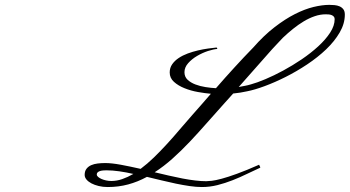

<svg xmlns="http://www.w3.org/2000/svg" viewBox="-20 -753 1410 774"><path d="M1001 -561.5Q1043.9 -610.4 1086.7 -643.3Q1129.4 -676.3 1168.9 -696.3Q1208.5 -716.3 1243.9 -724.9Q1279.3 -733.4 1307.6 -733.4Q1317.4 -733.4 1328.4 -732.4Q1339.4 -731.4 1348.6 -727.5Q1357.9 -723.6 1364 -715.8Q1370.1 -708 1370.1 -694.3Q1370.1 -657.7 1349.4 -622.1Q1328.6 -586.4 1294.9 -554.2Q1261.2 -522 1218.3 -493.4Q1175.3 -464.8 1131.6 -442.9Q1087.9 -420.9 1046.9 -405.8Q1005.9 -390.6 975.6 -384.8Q949.2 -378.9 919.9 -376Q910.2 -364.7 901.6 -355.5Q893.1 -346.2 885.7 -337.9Q849.1 -297.4 814.2 -257.6Q779.3 -217.8 744.9 -181.4Q710.4 -145 675.5 -113.8Q640.6 -82.5 603.5 -58.6Q631.8 -51.8 660.4 -45.2Q689 -38.6 715.8 -33.4Q742.7 -28.3 767.1 -25.4Q791.5 -22.5 811.5 -22.5Q819.3 -22.5 834 -24.2Q848.6 -25.9 873.5 -32.5Q898.4 -39.1 935.3 -52.5Q972.2 -65.9 1024.4 -88.9Q1025.4 -85.9 1026.9 -84Q1027.8 -82 1028.6 -80.1Q1029.3 -78.1 1029.3 -77.1Q1003.4 -65.4 975.3 -51.8Q947.3 -38.1 917.5 -26.4Q887.7 -14.6 856.7 -6.8Q825.7 1 793.9 1Q771 1 744.4 -2.9Q717.8 -6.8 689.2 -12.7Q660.6 -18.6 631.1 -25.9Q601.6 -33.2 572.3 -40Q535.6 -20 496.6 -9.5Q457.5 1 414.1 1Q394.5 1 377.7 -3.2Q360.8 -7.3 348.4 -13.9Q335.9 -20.5 328.6 -29.3Q321.3 -38.1 321.3 -47.9Q321.3 -63 328.6 -72.5Q335.9 -82 347.7 -87.2Q359.4 -92.3 374.3 -94Q389.2 -95.7 404.3 -95.7Q430.2 -95.7 467 -88.9Q503.9 -82 546.9 -72.3Q573.7 -92.3 600.6 -118.4Q627.4 -144.5 653.8 -173.3Q680.2 -202.1 705.3 -231.9Q730.5 -261.7 754.9 -289.1Q770.5 -306.2 789.3 -328.1Q808.1 -350.1 830.1 -375Q806.6 -377 777.8 -382.1Q749 -387.2 723.6 -397.5Q698.2 -407.7 681.2 -423.1Q664.1 -438.5 664.1 -460.9Q664.1 -479.5 674.1 -493.9Q684.1 -508.3 700.2 -519Q716.3 -529.8 736.8 -537.4Q757.3 -544.9 778.3 -549.8Q799.3 -554.7 819.1 -557.4Q838.9 -560.1 853.5 -561.5L856.4 -555.7Q840.8 -554.7 818.4 -547.4Q795.9 -540 774.7 -527.6Q753.4 -515.1 738.5 -498.3Q723.6 -481.4 723.6 -461.9Q723.6 -443.4 736.1 -431.6Q748.5 -419.9 767.6 -412.6Q786.6 -405.3 808.8 -401.9Q831.1 -398.4 850.6 -397.5Q885.7 -438 924.3 -480.2Q962.9 -522.5 1001 -561.5ZM942.4 -402.3Q955.1 -404.8 967.3 -407Q979.5 -409.2 992.2 -413.1Q1015.6 -419.4 1049.8 -433.8Q1084 -448.2 1121.6 -468.5Q1159.2 -488.8 1196.3 -513.9Q1233.4 -539.1 1262.9 -566.2Q1292.5 -593.3 1310.8 -621.3Q1329.1 -649.4 1329.1 -675.8Q1329.1 -682.1 1325.7 -686Q1322.3 -689.9 1316.9 -692.1Q1311.5 -694.3 1305.2 -694.8Q1298.8 -695.3 1293 -695.3Q1271 -695.3 1248.8 -687.7Q1226.6 -680.2 1204.6 -667Q1182.6 -653.8 1161.4 -636.7Q1140.1 -619.6 1120.1 -600.6Q1108.4 -587.9 1097.2 -576.2Q1085.9 -564.5 1077.1 -554.7ZM428.7 -23.4Q450.7 -23.4 472.7 -31Q494.6 -38.6 517.6 -51.8Q488.3 -58.6 460.4 -62.5Q432.6 -66.4 409.2 -66.4Q403.3 -66.4 396.5 -65.9Q389.6 -65.4 383.8 -63.7Q377.9 -62 374 -58.6Q370.1 -55.2 370.1 -49.8Q370.1 -44.4 375.5 -39.8Q380.9 -35.2 389.2 -31.5Q397.5 -27.8 408 -25.6Q418.5 -23.4 428.7 -23.4Z"/></svg>

Font: Meie Script
Style: Regular
Weight: 400
Version: Version 1.001